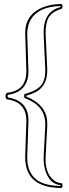

<svg xmlns="http://www.w3.org/2000/svg" viewBox="-20 -727 347 959"><path d="M208 -551.8 215.8 -386.2Q219.7 -300.8 159.7 -267.6Q140.1 -257.3 110.8 -249V-245.1Q194.8 -210 211.4 -147.5Q217.3 -123.5 215.8 -95.2L208 54.2Q203.6 139.2 250 174.3Q268.1 187.5 288.1 188Q296.9 199.7 288.1 211.9Q106 211.9 106 59.6Q106 53.7 106 48.8L111.8 -121.1Q112.8 -218.3 14.2 -231Q1.5 -243.7 11.2 -259.3Q13.2 -261.7 14.2 -263.2Q98.1 -271 110.4 -347.7Q111.8 -358.9 111.8 -370.1L106 -554.2Q102.1 -658.7 203.6 -693.8Q242.2 -707 288.1 -707Q296.9 -695.3 288.1 -683.1Q238.3 -668.9 221.7 -636.7Q205.6 -604.5 208 -551.8ZM198.2 -551.8Q192.9 -657.7 266.1 -686.5Q273.9 -689.5 281.7 -691.4Q282.2 -694.3 282.2 -696.8Q173.3 -694.8 133.8 -629.4Q115.2 -597.2 116.2 -554.2L122.1 -370.1Q122.1 -288.6 54.7 -262.2Q38.1 -255.9 19 -253.4Q16.6 -246.6 19.5 -240.2Q124.5 -223.6 122.1 -120.6L116.2 49.3Q111.3 178.2 231.9 197.8Q251 200.7 272.5 201.7Q277.8 201.7 282.2 202.1Q282.2 199.2 282.2 197.8Q233.4 193.4 210 135.7Q195.8 99.1 198.2 53.2L206.1 -95.7Q210.4 -177.2 145.5 -216.8Q128.9 -227.1 106.9 -235.8L101.1 -238.3V-256.3L108.4 -258.8Q175.8 -277.8 194.3 -314Q208 -341.3 206.1 -385.7Z"/></svg>

Font: Linux Biolinum Outline O
Style: Bold
Weight: 700
Designer: Philipp H. Poll
Foundry: Philipp H. Poll
Version: Version 0.9.2